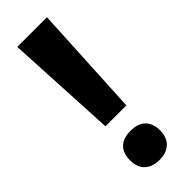

<svg xmlns="http://www.w3.org/2000/svg" viewBox="-243 -737 773 773"><g transform="rotate(-45 143.0 -350.5)"><path d="M203 -237 228 -714H59L84 -237ZM57 -70C57 -11 95 13 143 13C189 13 228 -11 228 -70C228 -131 189 -153 143 -153C95 -153 57 -131 57 -70Z"/></g></svg>

Font: Noto Traditional Nushu
Style: Bold
Weight: 700
Designer: LIU Zhao
Foundry: LiuZhao Studio
Version: Version 2.003